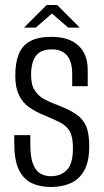

<svg xmlns="http://www.w3.org/2000/svg" viewBox="-20 -739 414 766"><path d="M183 7Q138 7 105.5 -9Q73 -25 55 -62.5Q37 -100 37 -167V-200Q53 -200 69.5 -200Q86 -200 101 -200V-163Q101 -113 111.5 -85.5Q122 -58 140.5 -47Q159 -36 183 -36Q222 -36 246.5 -60.5Q271 -85 271 -148Q271 -193 258 -215.5Q245 -238 218 -251.5Q191 -265 152 -281Q120 -294 94.5 -312.5Q69 -331 55 -361Q41 -391 41 -437Q41 -489 55 -523.5Q69 -558 101 -575Q133 -592 186 -592Q255 -592 292.5 -557.5Q330 -523 330 -460V-395Q315 -395 299.5 -395Q284 -395 268 -395V-445Q268 -493 247.5 -517.5Q227 -542 187 -542Q143 -542 123.5 -516.5Q104 -491 104 -439Q104 -400 119 -377.5Q134 -355 158 -342.5Q182 -330 209 -320Q254 -303 282 -284.5Q310 -266 323 -237Q336 -208 336 -156Q336 -95 316.5 -59.5Q297 -24 262.5 -8.5Q228 7 183 7ZM76 -629 166 -719H208L298 -629H252L187 -685L123 -629Z"/></svg>

Font: Alumni Sans
Style: Regular
Weight: 400
Designer: Robert E. Leuschke
Foundry: Robert E. Leuschke
Version: Version 1.018